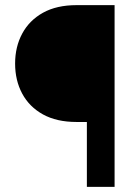

<svg xmlns="http://www.w3.org/2000/svg" viewBox="-20 -731 529 751"><path d="M428.2 0H319.8V-253.9H279.3Q201.7 -253.9 148.2 -283.4Q94.7 -313 66.9 -364.7Q39.1 -416.5 39.1 -482.4Q39.1 -547.9 66.9 -599.6Q94.7 -651.4 148.2 -681.2Q201.7 -710.9 279.3 -710.9H428.2Z"/></svg>

Font: Vazirmatn RD ExtraBold
Style: Regular
Weight: 800
Designer: Saber Rastikerdar
Foundry: Saber Rastikerdar
Version: Version 32.102